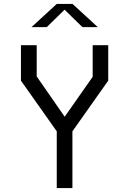

<svg xmlns="http://www.w3.org/2000/svg" viewBox="-20 -961 660 981"><path d="M270 -290V0H350V-290L533 -549V-730H453.5V-568.5L310.5 -364.5L167.5 -570.5V-730H87V-549ZM141 -822.5H219L310 -911.5L401 -822.5H479.5L350.5 -941H270Z"/></svg>

Font: Monaspace Krypton Light
Style: Regular
Weight: 300
Designer: Riley Cran & the Lettermatic Team
Foundry: Lettermatic
Version: Version 1.101 (Monaspace Krypton)